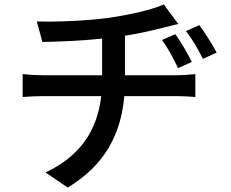

<svg xmlns="http://www.w3.org/2000/svg" viewBox="-20 -788 1040 865"><path d="M543 -449V-627C607 -637 668 -651 718 -664C734 -668 756 -673 783 -680L718 -768C668 -745 568 -722 473 -708C364 -693 222 -689 146 -691L171 -599C244 -600 344 -604 440 -614V-449H171C141 -449 106 -452 82 -454V-351C106 -353 141 -355 173 -355H436C418 -195 336 -82 185 -11L285 57C451 -43 525 -182 540 -355H778C804 -355 836 -353 860 -351V-454C839 -452 798 -449 776 -449ZM844 -509C824 -551 794 -600 770 -634L710 -608C740 -565 758 -532 782 -481ZM818 -648C850 -605 869 -573 894 -523L956 -551C934 -593 902 -642 878 -675Z"/></svg>

Font: Noto Sans Japanese Medium
Style: Regular
Weight: 500
Designer: Ryoko NISHIZUKA (kana & ideographs); Paul D. Hunt (Latin, Greek & Cyrillic); Wenlong ZHANG (bopomofo); Sandoll Communica
Foundry: Adobe Systems Incorporated
Version: Version 1.000;PS 1;hotconv 1.0.78;makeotf.lib2.5.61930